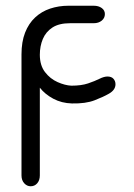

<svg xmlns="http://www.w3.org/2000/svg" viewBox="-20 -647 467 670"><path d="M119 -341V-35Q119 -18 110 -7.5Q101 3 87 3Q74 3 64.5 -7.5Q55 -18 55 -35V-457Q55 -501 67.5 -533Q80 -565 102.5 -586Q125 -607 155 -617Q185 -627 219 -627H307Q324 -627 335 -619Q346 -611 346 -598Q346 -584 335 -575Q324 -566 307 -566H225Q186 -566 163 -551Q140 -536 129.5 -511Q119 -486 119 -456Q119 -419 137 -395.5Q155 -372 181 -360.5Q207 -349 229 -348Q264 -348 287.5 -356Q311 -364 327 -372Q343 -380 355 -380Q369 -380 376 -372Q383 -364 383 -353Q383 -333 360 -320Q341 -309 310 -297Q279 -285 231 -286Q195 -287 166 -302.5Q137 -318 119 -341Z"/></svg>

Font: Beiruti
Style: Regular
Weight: 400
Version: Version 1.00